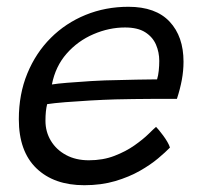

<svg xmlns="http://www.w3.org/2000/svg" viewBox="-20 -554 590 566"><path d="M481 -119Q468.5 -106 446.2 -87.2Q424 -68.5 392.5 -50.5Q361 -32.5 319.8 -20.2Q278.5 -8 228.5 -8Q139 -8 87.2 -58Q35.5 -108 35.5 -202.5Q35.5 -276.5 60.5 -337.2Q85.5 -398 129.5 -442Q173.5 -486 232.2 -510Q291 -534 358.5 -534Q439 -534 480 -490.2Q521 -446.5 521 -372Q521 -345.5 516 -318.5Q511 -291.5 501.5 -262.5Q497 -262.5 477.2 -262.5Q457.5 -262.5 429.8 -262.5Q402 -262.5 372.8 -262Q343.5 -261.5 320 -261Q286.5 -260 247 -257.8Q207.5 -255.5 172.8 -252.8Q138 -250 119 -247Q114 -227.5 114 -198Q114 -165.5 130 -139Q146 -112.5 174.8 -97Q203.5 -81.5 242 -81.5Q283.5 -81.5 317.2 -94.5Q351 -107.5 376.5 -125.5Q402 -143.5 418 -159.2Q434 -175 440 -180Q442.5 -177.5 448.5 -170.5Q454.5 -163.5 461.2 -154.2Q468 -145 473.5 -135.5Q479 -126 481 -119ZM133 -305Q148 -307.5 178.2 -310Q208.5 -312.5 248.5 -315Q288.5 -317.5 332 -318Q358 -319 382.2 -319.2Q406.5 -319.5 423.5 -319.8Q440.5 -320 443 -320Q446.5 -331 448 -345.8Q449.5 -360.5 449.5 -374.5Q449.5 -400 439.8 -422.5Q430 -445 408 -459Q386 -473 348.5 -473Q301.5 -473 255.5 -453.2Q209.5 -433.5 176.5 -396Q143.5 -358.5 133 -305Z"/></svg>

Font: Grandstander Thin Light
Style: Italic
Weight: 300
Italic angle: -15°
Version: Version 1.200